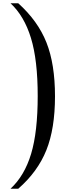

<svg xmlns="http://www.w3.org/2000/svg" viewBox="-20 -822 412 1166"><path d="M91 324H44Q129 245 169 112Q209 -21 209 -239Q209 -457 168 -591Q127 -725 44 -802H91Q210 -695 262 -564Q314 -433 314 -237Q314 -41 261.5 90Q209 221 91 324Z"/></svg>

Font: Ledger
Style: Regular
Weight: 400
Designer: Denis Masharov
Foundry: Denis Masharov
Version: 1.001